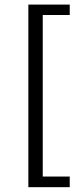

<svg xmlns="http://www.w3.org/2000/svg" viewBox="-20 -754 353 820"><path d="M101.1 45.4H277.8V0H162.6V-689.9H277.8V-734.4H101.1Z"/></svg>

Font: HK Grotesk
Style: Regular
Weight: 400
Designer: Alfredo Marco Pradil and Stefan Peev
Foundry: Hanken Design Co.
Version: Version 1.045;PS 001.045;hotconv 1.0.88;makeotf.lib2.5.64775